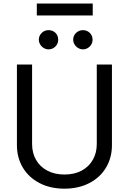

<svg xmlns="http://www.w3.org/2000/svg" viewBox="-20 -1081 747 1113"><path d="M628.9 -707V-239.3Q628.9 -167 594.7 -109.6Q560.5 -52.2 498 -19.8Q435.5 12.7 353.5 12.7Q271.5 12.7 209 -19.8Q146.5 -52.2 112.3 -109.6Q78.1 -167 78.1 -239.3V-707H166V-246.1Q166 -194.8 188.7 -154.8Q211.4 -114.7 253.9 -92Q296.4 -69.3 353.5 -69.3Q411.1 -69.3 453.4 -92Q495.6 -114.7 518.3 -154.8Q541 -194.8 541 -246.1V-707ZM205.1 -850.6Q205.1 -874 221.7 -890.1Q238.3 -906.2 260.7 -906.2Q285.6 -906.2 301.5 -890.6Q317.4 -875 317.4 -850.6Q317.4 -828.1 301.3 -811.5Q285.2 -794.9 260.7 -794.9Q246.6 -794.9 233.6 -802.7Q220.7 -810.5 212.9 -823.5Q205.1 -836.4 205.1 -850.6ZM404.3 -850.6Q404.3 -874.5 421.1 -890.4Q438 -906.2 460.9 -906.2Q484.4 -906.2 500.5 -890.4Q516.6 -874.5 516.6 -850.6Q516.6 -835.9 509.3 -823.2Q502 -810.5 489 -802.7Q476.1 -794.9 460.9 -794.9Q446.3 -794.9 433.1 -802.7Q419.9 -810.5 412.1 -823.5Q404.3 -836.4 404.3 -850.6ZM517.6 -991.2H193.4V-1060.5H517.6Z"/></svg>

Font: Pretendard
Style: Regular
Weight: 400
Designer: Base glyphs from Inter by Rasmus Andersson; Hangeul glyphs from Noto Sans CJK(Source Han Sans) by Jang Soo-young and Kan
Foundry: Kil Hyung-jin
Version: Version 1.309